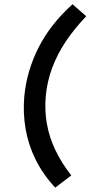

<svg xmlns="http://www.w3.org/2000/svg" viewBox="-20 -767 426 904"><path d="M321.5 -747 386 -690.5Q329.5 -631.5 289.2 -571Q249 -510.5 225.5 -447Q202 -383.5 195.5 -315Q189.5 -247.5 200.8 -184Q212 -120.5 240.8 -60.2Q269.5 0 315.5 59L240 116.5Q182.5 54.5 148 -15Q113.5 -84.5 100.5 -160Q87.5 -235.5 94.5 -315Q106.5 -435.5 162.5 -545Q218.5 -654.5 321.5 -747Z"/></svg>

Font: Karla SemiBold
Style: Italic
Weight: 600
Italic angle: -8°
Designer: Jonathan Pinhorn
Version: Version 2.004;gftools[0.9.33]